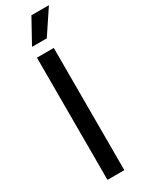

<svg xmlns="http://www.w3.org/2000/svg" viewBox="-246 -977 758 1007"><g transform="rotate(-30 132.5 -473.5)"><path d="M73 0V-740H175V0ZM79 -802 159 -947H265L168.5 -802Z"/></g></svg>

Font: Encode Sans SemiCondensed SemiCondensed Medium
Style: Regular
Weight: 500
Width: 4
Designer: Multiple Designers
Foundry: Impallari Type
Version: Version 3.000; ttfautohint (v1.8.3) -l 8 -r 50 -G 200 -x 14 